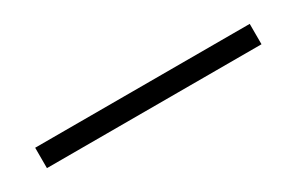

<svg xmlns="http://www.w3.org/2000/svg" viewBox="21 -690 959 620"><g transform="rotate(-30 500.0 -380.0)"><path d="M900 -342H100V-418H900Z"/></g></svg>

Font: PlemolJP35 Console
Style: Regular
Weight: 400
Version: v2.0.3; ttfautohint (v1.8.4.7-5d5b-dirty) -l 6 -r 45 -G 200 